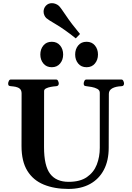

<svg xmlns="http://www.w3.org/2000/svg" viewBox="-20 -1207 850 1241"><path d="M683.6 -600.6 682.6 -252Q682.6 -168.9 651.4 -109.4Q620.1 -49.8 562 -17.8Q503.9 14.2 421.9 14.2Q331.5 14.2 262.9 -13.9Q194.3 -42 156.7 -103Q119.1 -164.1 119.1 -262.7L119.6 -602.5Q119.6 -623.5 108.4 -633.1Q97.2 -642.6 81.3 -645.8Q65.4 -648.9 50.3 -649.9Q40 -650.9 36.4 -654.1Q32.7 -657.2 32.7 -668Q32.7 -673.3 36.9 -683.1Q41 -692.9 49.3 -692.9H343.3Q351.6 -692.9 355.7 -683.1Q359.9 -673.3 359.9 -668Q359.9 -651.4 343.8 -649.9Q327.1 -648.9 308.8 -645.5Q290.5 -642.1 277.8 -635.7Q265.1 -629.4 265.1 -618.7L264.6 -255.9Q264.6 -135.3 304 -83.5Q343.3 -31.7 423.8 -31.7Q497.6 -31.7 541.7 -62.3Q585.9 -92.8 605.5 -142.8Q625 -192.9 625 -251V-607.4Q625 -624 608.9 -632.6Q592.8 -641.1 572.5 -644.8Q552.2 -648.4 538.6 -649.9Q528.3 -650.9 524.7 -654.1Q521 -657.2 521 -668Q521 -673.3 525.1 -683.1Q529.3 -692.9 537.6 -692.9H765.1Q773.4 -692.9 777.6 -683.1Q781.7 -673.3 781.7 -668Q781.7 -650.4 765.6 -649.9Q728 -648.4 705.8 -636.2Q683.6 -624 683.6 -600.6ZM539.6 -772.5Q504.9 -772.5 485.4 -796.4Q465.8 -820.3 465.8 -854.5Q465.8 -889.2 485.4 -913.1Q504.9 -937 539.6 -937Q573.7 -937 593.5 -913.1Q613.3 -889.2 613.3 -854.5Q613.3 -820.3 593.5 -796.4Q573.7 -772.5 539.6 -772.5ZM314.5 -772.5Q280.3 -772.5 260.5 -796.4Q240.7 -820.3 240.7 -854.5Q240.7 -889.2 260.5 -913.1Q280.3 -937 314.5 -937Q348.6 -937 368.4 -913.1Q388.2 -889.2 388.2 -854.5Q388.2 -820.3 368.4 -796.4Q348.6 -772.5 314.5 -772.5ZM469.7 -959Q395 -1018.6 342.8 -1049.1Q290.5 -1079.6 278.8 -1090.3Q271.5 -1097.7 266.6 -1108.6Q261.7 -1119.6 261.7 -1132.3Q261.7 -1142.1 265.4 -1152.1Q269 -1162.1 276.9 -1170.4Q292.5 -1186.5 315.4 -1186.5Q328.6 -1186.5 340.8 -1181.4Q353 -1176.3 360.8 -1168.9Q372.1 -1158.2 405.8 -1107.4Q439.5 -1056.6 497.1 -987.3Z"/></svg>

Font: Gelasio SemiBold
Style: Regular
Weight: 600
Designer: Eben Sorkin
Foundry: Eben Sorkin
Version: Version 1.008